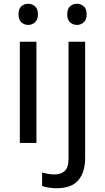

<svg xmlns="http://www.w3.org/2000/svg" viewBox="-20 -757 556 1017"><path d="M130 -737Q150 -737 165.5 -723.5Q181 -710 181 -681Q181 -653 165.5 -639Q150 -625 130 -625Q108 -625 93 -639Q78 -653 78 -681Q78 -710 93 -723.5Q108 -737 130 -737ZM173 -536V0H85V-536ZM336 -681Q336 -710 351 -723.5Q366 -737 388 -737Q408 -737 423.5 -723.5Q439 -710 439 -681Q439 -653 423.5 -639Q408 -625 388 -625Q366 -625 351 -639Q336 -653 336 -681ZM280 240Q255 240 236 236.5Q217 233 203 228V157Q218 161 234 164Q250 167 269 167Q301 167 322 149.5Q343 132 343 83V-536H431V80Q431 155 395 197.5Q359 240 280 240Z"/></svg>

Font: Noto Sans Lao
Style: Regular
Weight: 400
Designer: Monotype Design Team
Foundry: Monotype Imaging Inc.
Version: Version 2.003; ttfautohint (v1.8.4.7-5d5b)